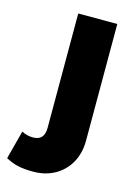

<svg xmlns="http://www.w3.org/2000/svg" viewBox="-189 -577 615 864"><g transform="rotate(15 119.0 -145.0)"><path d="M53 225Q11 225 -17.2 218.8Q-45.5 212.5 -75 196.5L-40 63.5Q-27.5 70 -15 73.2Q-2.5 76.5 12.5 76.5Q39.5 76.5 52.5 61.8Q65.5 47 65.5 17V-515H247.5V28Q247.5 86.5 223 130.8Q198.5 175 154.5 200Q110.5 225 53 225Z"/></g></svg>

Font: Geologica Roman ExtraBold
Style: Regular
Weight: 800
Designer: Sindre Bremnes, Frode Helland
Foundry: Monokrom Skriftforlag AS
Version: Version 1.010;gftools[0.9.28]